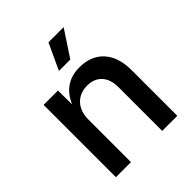

<svg xmlns="http://www.w3.org/2000/svg" viewBox="-210 -894 1025 1025"><g transform="rotate(-45 302.5 -382.0)"><path d="M184.6 -322.3C184.6 -406.2 236.8 -454.6 308.1 -454.6C377.9 -454.6 420.4 -408.2 420.4 -331.5V0H534.2V-346.7C534.2 -480.5 460 -552.7 348.1 -552.7C270.5 -552.7 213.4 -517.1 180.2 -439.9L179.2 -545.9H70.8V0H184.6ZM256.8 -616.2H342.8L439.9 -763.7H325.2Z"/></g></svg>

Font: Raveo Medium
Style: Regular
Weight: 500
Designer: Jakub Foglar, Rasmus Andersson (Inter)
Foundry: Jakubfoglar.com
Version: Version 1.100;Glyphs 3.2.3 (3260)